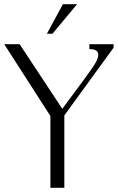

<svg xmlns="http://www.w3.org/2000/svg" viewBox="-28 -894 562 914"><path d="M195.3 -733.4 271.5 -874H338.9L221.7 -733.4ZM65.4 -683.6 268.6 -376Q394 -543.5 418.9 -582Q439.9 -614.3 439.9 -633.3Q439.9 -660.2 397.5 -660.2V-683.6H512.7V-667L278.3 -344.7V0H211.9V-341.8L-7.8 -683.6Z"/></svg>

Font: Buda Light
Style: Regular
Weight: 300
Version: Version 1.003